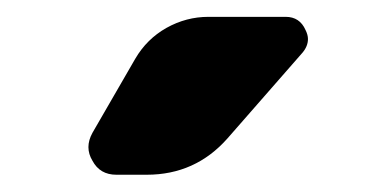

<svg xmlns="http://www.w3.org/2000/svg" viewBox="-20 -810 434 228"><path d="M140.6 -740.2Q154.3 -763.7 177.7 -776.9Q201.2 -790 227.5 -790H319.3Q335.9 -790 342.8 -774.4Q345.7 -768.6 345.7 -763.7Q345.7 -754.9 338.9 -747.1L250 -645.5Q211.9 -602.5 154.3 -602.5H118.2Q98.6 -602.5 89.8 -619.1Q85 -627 85 -635.3Q85 -643.6 89.8 -652.3Z"/></svg>

Font: Gen Jyuu Gothic Heavy
Style: Bold
Weight: 900
Designer: [Source Han Sans]
Ryoko NISHIZUKA  (kana & ideographs); Paul D. Hunt (Latin, Greek & Cyrillic); Wenlong ZHANG  (bopomofo
Version: Version 1.002.20150607